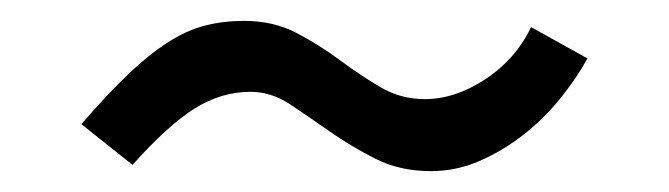

<svg xmlns="http://www.w3.org/2000/svg" viewBox="-20 -403 641 184"><path d="M58 -284Q83 -313 103 -332Q123 -351 141 -362.5Q159 -374 176.5 -378.5Q194 -383 214 -383Q242 -383 264 -371.5Q286 -360 305.5 -345.5Q325 -331 344.5 -319.5Q364 -308 387 -308Q416 -308 445 -327Q474 -346 489 -377L543 -347Q532 -327 516 -307.5Q500 -288 480.5 -273Q461 -258 439 -248.5Q417 -239 393 -239Q363 -239 339.5 -251Q316 -263 296 -277Q276 -291 258 -303Q240 -315 220 -315Q192 -315 166.5 -299Q141 -283 107 -245Z"/></svg>

Font: Encode Sans Narrow
Style: Regular
Weight: 400
Designer: Pablo Impallari, Andres Torresi
Foundry: Pablo Impallari, Andres Torresi
Version: Version 1.000; ttfautohint (v1.00) -l 8 -r 50 -G 200 -x 14 -